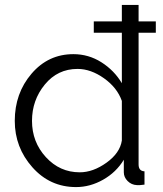

<svg xmlns="http://www.w3.org/2000/svg" viewBox="-20 -750 662 780"><path d="M613 -617H543V-82Q543 -55 567 -54V0Q546 3 536 2Q514 1 498.5 -14.5Q483 -30 483 -50V-101Q452 -50 399 -20Q346 10 289 10Q183 10 111.5 -70.5Q40 -151 40 -259Q40 -371 108 -450.5Q176 -530 278 -530Q340 -530 392 -497Q444 -464 475 -412V-617H361V-663H475V-730H543V-663H613ZM475 -179V-340Q456 -394 402.5 -432Q349 -470 295 -470Q214 -470 162 -406.5Q110 -343 110 -259Q110 -173 166.5 -111.5Q223 -50 304 -50Q358 -50 412.5 -89Q467 -128 475 -179Z"/></svg>

Font: Raleway-v4020
Style: Regular
Weight: 400
Designer: Matt McInerney, Pablo Impallari, Rodrigo Fuenzalida
Foundry: Matt McInerney, Pablo Impallari, Rodrigo Fuenzalida
Version: Version 4.020;PS 004.020;hotconv 1.0.88;makeotf.lib2.5.64775